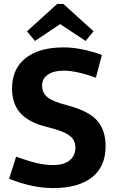

<svg xmlns="http://www.w3.org/2000/svg" viewBox="-20 -962 595 989"><path d="M160.2 -751 119.1 -800.8 274.9 -941.9H306.2L461.9 -800.8L420.9 -751L290 -837.9ZM504.9 -679.2 474.1 -562Q372.1 -598.1 308.1 -598.1Q256.3 -598.1 226.6 -577.6Q196.8 -557.1 196.8 -522Q196.8 -483.9 224.4 -461.4Q252 -439 325.2 -419.9Q433.1 -392.1 478.5 -343Q523.9 -293.9 523.9 -208Q523.9 -104 453.9 -48.6Q383.8 6.8 253.9 6.8Q147.9 6.8 26.9 -41L63 -154.8Q129.9 -130.9 172.4 -121.3Q214.8 -111.8 252.9 -111.8Q308.1 -111.8 338.1 -135.5Q368.2 -159.2 368.2 -201.2Q368.2 -228 355.5 -246.1Q342.8 -264.2 312.5 -278.6Q282.2 -293 225.1 -307.1Q129.9 -330.1 85.9 -378.4Q42 -426.8 42 -505.9Q42 -606.9 111.6 -662.4Q181.2 -717.8 307.1 -717.8Q395 -718.3 504.9 -679.2Z"/></svg>

Font: Sarala
Style: Bold
Weight: 700
Designer: Andres Torresi
Foundry: Huerta Tipografica
Version: Version 1.004;PS 001.003;hotconv 1.0.70;makeotf.lib2.5.58329